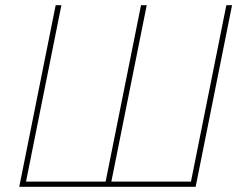

<svg xmlns="http://www.w3.org/2000/svg" viewBox="-20 -718 928 738"><path d="M54 0 194 -698H216L80 -20H386L522 -698H544L408 -20H714L850 -698H872L732 0Z"/></svg>

Font: IBM Plex Sans Thin
Style: Italic
Weight: 100
Italic angle: -11.31°
Designer: Mike Abbink, Paul van der Laan, Pieter van Rosmalen
Foundry: Bold Monday
Version: Version 3.0